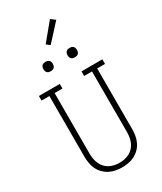

<svg xmlns="http://www.w3.org/2000/svg" viewBox="-283 -1272 1165 1378"><g transform="rotate(-30 300.0 -583.0)"><path d="M300 8Q273 8 246.5 3Q220 -2 196 -14.5Q172 -27 153 -46.5Q134 -66 122.5 -90.5Q111 -115 106.5 -141.5Q102 -168 102 -195V-697H37V-735H210V-697H145V-195Q145 -174 148.5 -152.5Q152 -131 160.5 -111.5Q169 -92 183.5 -75.5Q198 -59 217 -49Q236 -39 257.5 -34.5Q279 -30 300 -30Q321 -30 342.5 -34.5Q364 -39 383 -49Q402 -59 416.5 -75.5Q431 -92 439.5 -111.5Q448 -131 451.5 -152.5Q455 -174 455 -195V-697H390V-735H563V-697H498V-195Q498 -168 493.5 -141.5Q489 -115 477.5 -90.5Q466 -66 447 -46.5Q428 -27 404 -14.5Q380 -2 353.5 3Q327 8 300 8ZM400 -846Q392 -846 384.5 -848Q377 -850 371 -856Q365 -862 363 -869.5Q361 -877 361 -885Q361 -893 363 -900.5Q365 -908 371 -914Q377 -920 384.5 -922Q392 -924 400 -924Q408 -924 415.5 -922Q423 -920 429 -914Q435 -908 437 -900.5Q439 -893 439 -885Q439 -877 437 -869.5Q435 -862 429 -856Q423 -850 415.5 -848Q408 -846 400 -846ZM200 -846Q192 -846 184.5 -848Q177 -850 171 -856Q165 -862 163 -869.5Q161 -877 161 -885Q161 -893 163 -900.5Q165 -908 171 -914Q177 -920 184.5 -922Q192 -924 200 -924Q208 -924 215.5 -922Q223 -920 229 -914Q235 -908 237 -900.5Q239 -893 239 -885Q239 -877 237 -869.5Q235 -862 229 -856Q223 -850 215.5 -848Q208 -846 200 -846ZM293 -1009 264 -1031 382 -1174 418 -1146Z"/></g></svg>

Font: Iosevka Slab XLtEx
Style: Regular
Weight: 200
Width: 7
Monospace: yes
Designer: Belleve Invis
Foundry: Belleve Invis
Version: Version 11.1.0; ttfautohint (v1.8.3)